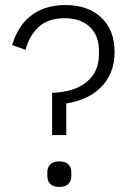

<svg xmlns="http://www.w3.org/2000/svg" viewBox="-20 -730 509 759"><path d="M186 -196V-363Q274 -366 322.5 -406Q371 -446 371 -513V-532Q371 -589 335 -623.5Q299 -658 236 -658Q171 -658 133.5 -624Q96 -590 81 -533L28 -552Q38 -586 55.5 -615Q73 -644 98.5 -665Q124 -686 159 -698Q194 -710 238 -710Q329 -710 381 -660Q433 -610 433 -525Q433 -479 418 -443.5Q403 -408 376.5 -382.5Q350 -357 315.5 -342Q281 -327 242 -321V-196ZM214 9Q190 9 178.5 -3Q167 -15 167 -36V-47Q167 -68 178.5 -80Q190 -92 214 -92Q239 -92 250.5 -80Q262 -68 262 -47V-36Q262 -15 250.5 -3Q239 9 214 9Z"/></svg>

Font: IBM Plex Sans Thai Light
Style: Regular
Weight: 300
Designer: Mike Abbink, Paul van der Laan, Pieter van Rosmalen, Ben Mitchell, Mark Frömberg
Foundry: Bold Monday
Version: Version 1.2